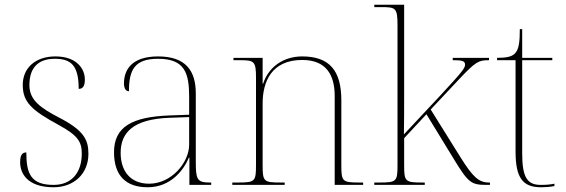

<svg xmlns="http://www.w3.org/2000/svg" viewBox="-20 -780 2386 810"><path d="M206 10C292 10 353 -47 353 -131C353 -191 333 -230 231 -283C150 -325 104 -358 104 -421C104 -491 138 -532 211 -532C278 -532 312 -506 312 -405C331 -405 338 -419 338 -445C338 -489 304 -542 214 -542C129 -542 76 -493 76 -422C76 -349 113 -315 229 -252C310 -208 325 -180 325 -132C325 -54 284 0 206 0C111 0 91 -46 91 -137C72 -137 65 -123 65 -95C65 -50 94 10 206 10Z M603 10C701 10 755 -63 777 -115H779V0H871V-10H864C810 -10 806 -25 806 -100V-386C806 -481 764 -542 647 -542C532 -542 503 -482 503 -428C503 -409 510 -395 524 -395C524 -486 548 -532 647 -532C760 -532 778 -471 778 -371V-296L695 -293C537 -287 461 -245 461 -138C461 -39 511 10 603 10ZM609 -5C527 -5 489 -62 489 -135C489 -221 542 -277 693 -283L778 -286V-170C778 -94 703 -5 609 -5Z M960 0H1181V-10H1165C1092 -10 1088 -14 1088 -84V-344C1088 -433 1124 -527 1255 -527C1356 -527 1392 -464 1392 -375V0H1512V-10H1497C1424 -10 1420 -14 1420 -84V-357C1420 -482 1370 -542 1255 -542C1178 -542 1114 -500 1090 -427H1088V-536H965V-526H993C1053 -526 1060 -521 1060 -452V-84C1060 -14 1056 -10 983 -10H960Z M1559 0H1772V-10H1762C1689 -10 1685 -14 1685 -84V-197L1779 -298L1894 -110C1956 -8 1968 0 2033 0H2047V-10H2043C2000 -10 1975 -33 1923 -116L1797 -318L1918 -447C1988 -521 1999 -526 2043 -526V-536H1890V-526C1927 -526 1942 -524 1942 -507C1942 -493 1930 -477 1843 -383L1684 -213C1685 -270 1685 -322 1685 -374V-760H1559V-750H1590C1650 -750 1657 -746 1657 -672V-84C1657 -14 1653 -10 1580 -10H1559Z M2262 10C2280 10 2298 9 2319 5V-5C2298 -1 2283 0 2261 0C2205 0 2183 -31 2183 -132V-526H2310V-536H2183V-657H2173C2173 -602 2169 -570 2151 -553C2137 -540 2114 -536 2077 -536V-526H2155V-141C2155 -30 2185 10 2262 10Z"/></svg>

Font: Noto Serif Display Thin
Style: Regular
Weight: 100
Designer: Monotype Design Team
Foundry: Monotype Imaging Inc.
Version: Version 2.009